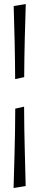

<svg xmlns="http://www.w3.org/2000/svg" viewBox="-20 -714 179 953"><path d="M99.6 -184.6Q100.1 -68.4 103 33.2Q106 162.1 107.4 209.5L47.4 219.2Q48.8 184.6 52.2 47.9Q55.2 -61.5 55.7 -174.8ZM55.2 -321.3Q54.7 -418 52.7 -505.9Q49.3 -634.3 47.9 -684.1L107.9 -693.8Q106.4 -656.7 103 -523.4Q100.6 -429.2 100.1 -331.1Z"/></svg>

Font: Quaaykop
Style: Regular
Weight: 400
Designer: Tup Wanders
Foundry: Free font, DO NOT SELL
Version: Version 1.00;July 31, 2023;FontCreator 11.5.0.2430 64-bit